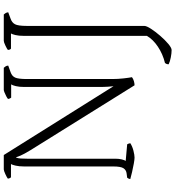

<svg xmlns="http://www.w3.org/2000/svg" viewBox="25 -774 950 1041"><g transform="rotate(-90 500.5 -254.0)"><path d="M166 0Q156 0 133.5 -4Q111 -8 87.5 -13.5Q64 -19 50 -23Q50 -28 52.5 -33Q55 -38 57 -40L80 -43Q98 -45 108 -59.5Q118 -74 118 -116V-599Q118 -626 122.5 -645Q127 -664 131 -670H59Q57 -673 55 -676Q53 -679 52 -687Q58 -692 76.5 -700.5Q95 -709 102 -709H180L553 -114Q552 -124 550.5 -143Q549 -162 549 -196V-598Q549 -625 553.5 -643.5Q558 -662 563 -669H491Q489 -672 487 -675.5Q485 -679 484 -686Q488 -690 498.5 -695.5Q509 -701 519 -705Q529 -709 533 -709H653Q656 -705 660 -700Q664 -695 665 -685L629 -672Q608 -665 600 -647.5Q592 -630 592 -583V-121Q592 -90 595.5 -59.5Q599 -29 602 -14Q593 -7 580.5 -3.5Q568 0 558 0L207 -563Q184 -601 177 -618Q170 -635 168 -642H166Q162 -632 161 -616.5Q160 -601 160 -582V-104Q160 -84 156 -68.5Q152 -53 148 -48L238 -40Q240 -37 241.5 -33Q243 -29 244 -23Q227 -12 203.5 -6Q180 0 166 0ZM749 201Q732 201 709 196.5Q686 192 672 185Q672 177 674.5 172Q677 167 679 165Q728 153 767.5 126.5Q807 100 826 67V-599Q826 -628 830.5 -646Q835 -664 839 -670H757Q750 -675 750 -687Q756 -692 774 -700.5Q792 -709 799 -709H942Q944 -707 948.5 -700.5Q953 -694 954 -685L919 -672Q898 -665 889 -648Q880 -631 880 -584V53Q880 65 864.5 89Q849 113 826.5 139Q804 165 782.5 183Q761 201 749 201Z"/></g></svg>

Font: Texturina 72pt Thin
Style: Regular
Weight: 100
Designer: Guillermo Torres Carreño
Foundry: Omnibus-Type
Version: Version 1.002; ttfautohint (v1.8.3)